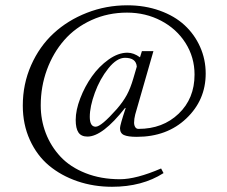

<svg xmlns="http://www.w3.org/2000/svg" viewBox="-20 -696 865 732"><path d="M407.2 16.1Q336.9 16.1 274.9 -5.1Q212.9 -26.4 166.7 -64.9Q120.6 -103.5 93.8 -162.6Q66.9 -221.7 66.9 -293.5Q66.9 -375.5 98.6 -447.3Q130.4 -519 184.3 -568.8Q238.3 -618.7 311.3 -647.2Q384.3 -675.8 465.3 -675.8Q532.2 -675.8 588.9 -655.5Q645.5 -635.3 683.6 -600.1Q721.7 -564.9 742.9 -517.3Q764.2 -469.7 764.2 -415.5Q764.2 -314.5 690.4 -244.4Q616.7 -174.3 501.5 -174.3Q467.8 -174.3 452.6 -181.2Q437.5 -188 437.5 -207.5Q437.5 -218.8 459 -283.7L457 -284.7Q371.1 -175.3 313.5 -175.3Q289.6 -175.3 279.1 -190.9Q268.6 -206.5 268.6 -238.8Q268.6 -275.9 285.9 -321Q303.2 -366.2 330.3 -404.5Q357.4 -442.9 394 -469Q430.7 -495.1 465.8 -495.1Q489.7 -495.1 513.7 -477.5L521 -501H564.9L495.6 -259.8Q491.2 -242.7 491.2 -228.5Q491.2 -218.3 495.6 -211.4Q500 -204.6 507.8 -204.6Q600.6 -204.6 661.1 -262.5Q721.7 -320.3 721.7 -411.6Q721.7 -477.5 687.5 -531.7Q653.3 -585.9 594.2 -616.9Q535.2 -647.9 464.4 -647.9Q391.6 -647.9 329.3 -619.6Q267.1 -591.3 224.9 -543Q182.6 -494.6 158.9 -430.2Q135.3 -365.7 135.3 -294.4Q135.3 -238.8 154.5 -188.5Q173.8 -138.2 210.7 -98.6Q247.6 -59.1 306.2 -35.9Q364.7 -12.7 437.5 -12.7Q499 -12.7 594.2 -53.7L603.5 -36.1Q522 16.1 407.2 16.1ZM344.7 -212.9Q365.7 -212.9 425.8 -280.8Q449.7 -308.6 463.6 -334.2Q477.5 -359.9 488.3 -397L501.5 -441.9Q499 -475.6 456.5 -475.6Q425.3 -475.6 393.1 -435.3Q360.8 -395 341.6 -342.3Q322.3 -289.6 322.3 -250.5Q322.3 -212.9 344.7 -212.9Z"/></svg>

Font: Elstob 18pt
Style: Regular
Weight: 400
Designer: Peter S. Baker
Version: Version 1.015